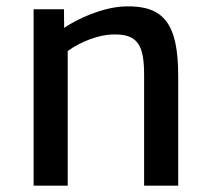

<svg xmlns="http://www.w3.org/2000/svg" viewBox="-20 -585 665 605"><path d="M85.9 0H193.4V-424.3C237.8 -456.5 293.5 -474.6 330.1 -476.1C417 -481 434.1 -439.9 434.1 -347.2V0H541.5V-346.7C541.5 -509.8 496.1 -567.9 376 -564.9C303.2 -563 223.6 -525.4 182.1 -497.1L181.6 -555.7H85.9Z"/></svg>

Font: Merriweather Sans
Style: Regular
Weight: 400
Designer: Eben Sorkin ( eben@eyebytes.com )
Foundry: Eben Sorkin
Version: Version 1.003